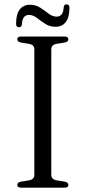

<svg xmlns="http://www.w3.org/2000/svg" viewBox="-20 -869 396 889"><path d="M217.5 -59Q217.5 -38.5 242 -34L279.5 -28Q296.5 -24.5 296.5 -13Q296.5 0 277.5 0H78.5Q60 0 60 -13Q60 -24.5 77 -28L114.5 -34Q139 -38.5 139 -59V-641Q139 -661.5 114.5 -666L77 -672Q60 -675.5 60 -687Q60 -700 78.5 -700H277.5Q296.5 -700 296.5 -687Q296.5 -675.5 279.5 -672L242 -666Q217.5 -661.5 217.5 -641ZM237.5 -745Q210 -745 189.2 -758.8Q168.5 -772.5 150.5 -786.2Q132.5 -800 114 -800Q83.5 -800 81.5 -756Q80 -743 67.5 -743Q54.5 -743 54.5 -759.5Q54.5 -803.5 71.5 -825.2Q88.5 -847 118.5 -847Q146 -847 166.8 -833.2Q187.5 -819.5 205.2 -805.8Q223 -792 242.5 -792Q273 -792 275 -836Q276.5 -849 289 -849Q301.5 -849 301.5 -832.5Q301.5 -788.5 284.5 -766.8Q267.5 -745 237.5 -745Z"/></svg>

Font: Fraunces 9pt Light
Style: Regular
Weight: 300
Version: Version 1.000;[0bf87f6ff]